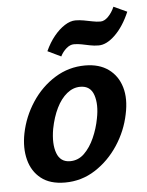

<svg xmlns="http://www.w3.org/2000/svg" viewBox="-50 -693 572 747"><g transform="rotate(-5 236.5 -319.5)"><path d="M174 13Q116 13 81 -14.5Q46 -42 34 -88.5Q22 -135 33 -191Q46 -256 82.5 -311.5Q119 -367 173 -400.5Q227 -434 291 -434Q346 -434 382 -408Q418 -382 431.5 -336.5Q445 -291 432 -231Q419 -167 382.5 -111.5Q346 -56 292.5 -21.5Q239 13 174 13ZM201 -68Q233 -68 256.5 -91Q280 -114 296 -150Q312 -186 319 -224Q330 -278 317.5 -315.5Q305 -353 265 -353Q237 -353 213 -333.5Q189 -314 172 -279.5Q155 -245 146 -199Q136 -141 149.5 -104.5Q163 -68 201 -68ZM202 -477 150 -502Q165 -535 185 -559.5Q205 -584 227 -598Q249 -612 269 -612Q284 -612 301 -609Q318 -606 334.5 -602.5Q351 -599 366 -599Q381 -599 396 -614Q411 -629 421 -652L473 -628Q449 -572 415.5 -539.5Q382 -507 351 -507Q333 -507 316.5 -510.5Q300 -514 285 -517Q270 -520 255 -520Q240 -520 225.5 -507.5Q211 -495 202 -477Z"/></g></svg>

Font: Ysabeau
Style: Bold Italic
Weight: 700
Italic angle: -12°
Designer: Christian Thalmann (Catharsis Fonts)
Version: Version 2.002